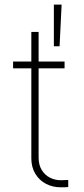

<svg xmlns="http://www.w3.org/2000/svg" viewBox="-20 -794 360 823"><path d="M256.8 -501H145.5V-118.2Q145.5 -87.9 158.4 -66.2Q171.4 -44.4 193.1 -33Q214.8 -21.5 240.2 -21.5L272.5 -22.5V7.8Q265.6 8.8 239.3 8.8Q205.6 8.8 177 -6.1Q148.4 -21 131.3 -49.3Q114.3 -77.6 114.3 -115.2V-501H36.1V-530.3H114.3V-657.2H145.5V-530.3H256.8ZM210.9 -774.4H244.1L235.4 -595.7H210.9Z"/></svg>

Font: Pretendard GOV Thin
Style: Regular
Weight: 100
Designer: Base glyphs from Inter by Rasmus Andersson; Hangeul glyphs from Noto Sans CJK(Source Han Sans) by Jang Soo-young and Kan
Foundry: Kil Hyung-jin
Version: Version 1.309